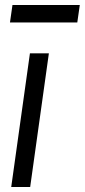

<svg xmlns="http://www.w3.org/2000/svg" viewBox="-20 -750 340 770"><path d="M25 0 100 -536H176L101 0ZM20 -660 30 -730H300L290 -660Z"/></svg>

Font: Plus Jakarta Sans
Style: Italic
Weight: 400
Italic angle: -8°
Designer: Gumpita Rahayu
Foundry: Tokotype
Version: Version 2.006